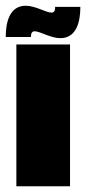

<svg xmlns="http://www.w3.org/2000/svg" viewBox="-43 -649 300 669"><path d="M237 -625H149C149 -617 149 -605 136 -605C118 -605 80 -629 47 -629C-10 -629 -23 -571 -23 -520H65C65 -528 65 -540 78 -540C96 -540 134 -516 167 -516C224 -516 237 -574 237 -625ZM14 0H201V-494H14Z"/></svg>

Font: Blinker Headline
Style: Regular
Weight: 900
Width: 4
Designer: Juergen Huber
Foundry: supertype
Version: Version 1.015;PS 1.15;hotconv 1.0.88;makeotf.lib2.5.647800